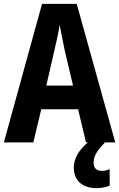

<svg xmlns="http://www.w3.org/2000/svg" viewBox="-20 -735 615 991"><path d="M424 0H434C386 39 361 85 361 129C361 195 402 236 479 236C508 236 530 230 546 223V138C536 143 522 147 504 147C478 147 463 131 463 105C463 72 479 44 522 0H575L376 -715H197L0 0H152L193 -171H383ZM314 -475 357 -293H219L261 -476C270 -515 283 -571 288 -607C294 -570 306 -518 314 -475Z"/></svg>

Font: Noto Sans Armenian Condensed
Style: Bold
Weight: 700
Width: 3
Designer: Monotype Design Team
Foundry: Monotype Imaging Inc.
Version: Version 2.008